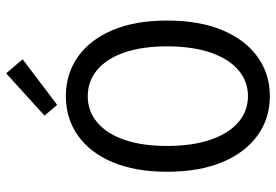

<svg xmlns="http://www.w3.org/2000/svg" viewBox="-160 -748 919 640"><g transform="rotate(-90 300.0 -427.5)"><path d="M300 12Q226 12 169 -29Q112 -70 80 -146.5Q48 -223 48 -331Q48 -437 80 -512.5Q112 -588 169 -628Q226 -668 300 -668Q374 -668 431 -628Q488 -588 520 -512.5Q552 -437 552 -331Q552 -223 520 -146.5Q488 -70 431 -29Q374 12 300 12ZM300 -61Q350 -61 387.5 -93.5Q425 -126 445.5 -186.5Q466 -247 466 -331Q466 -414 445.5 -473Q425 -532 387.5 -563.5Q350 -595 300 -595Q250 -595 212.5 -563.5Q175 -532 154.5 -473Q134 -414 134 -331Q134 -247 154.5 -186.5Q175 -126 212.5 -93.5Q250 -61 300 -61ZM271 -697 235 -739 376 -867 423 -812Z"/></g></svg>

Font: Source Code Pro
Style: Regular
Weight: 400
Monospace: yes
Designer: Paul D. Hunt, Teo Tuominen
Foundry: Adobe Systems Incorporated
Version: Version 1.018;hotconv 1.0.116;makeotfexe 2.5.65601